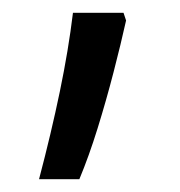

<svg xmlns="http://www.w3.org/2000/svg" viewBox="-20 -240 281 300"><path d="M41 40Q60 -32 73.5 -97Q87 -162 94 -220H173L177 -208Q169 -172 157.5 -127.5Q146 -83 132.5 -39.5Q119 4 104 40Z"/></svg>

Font: Noto Sans Oriya UI
Style: Regular
Weight: 400
Designer: Amélie Bonet and Sol Matas
Foundry: Google LLC
Version: Version 2.000